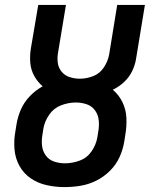

<svg xmlns="http://www.w3.org/2000/svg" viewBox="-20 -755 616 783"><path d="M243 8Q276 8 309 2.5Q342 -3 373 -18.5Q404 -34 429 -59Q454 -84 468 -115.5Q482 -147 487 -179L491 -205Q497 -239 495.5 -273.5Q494 -308 479.5 -338Q465 -368 440 -389Q465 -401 486 -420.5Q507 -440 519 -465Q531 -490 535 -516L571 -735H458L425 -532Q420 -505 403.5 -480Q387 -455 360 -444.5Q333 -434 306 -434Q284 -434 264 -440.5Q244 -447 231 -463Q218 -479 215.5 -500Q213 -521 217 -542L249 -735H136L106 -558Q101 -528 103.5 -499Q106 -470 119.5 -445.5Q133 -421 154 -403Q125 -387 101.5 -362.5Q78 -338 65 -308Q52 -278 47 -246L43 -221Q36 -184 39 -147Q42 -110 59 -79Q76 -48 105 -28Q134 -8 170 0Q206 8 243 8ZM245 -89Q222 -89 201 -96Q180 -103 167 -120.5Q154 -138 151.5 -160.5Q149 -183 153 -205L157 -231Q162 -260 180.5 -287Q199 -314 229 -325.5Q259 -337 289 -337Q312 -337 333 -330Q354 -323 367 -305.5Q380 -288 382.5 -265.5Q385 -243 381 -220L377 -195Q372 -165 353.5 -138Q335 -111 305 -100Q275 -89 245 -89Z"/></svg>

Font: Iosevka Sparkle Semibold
Style: Italic
Weight: 600
Italic angle: -9°
Designer: Belleve Invis
Foundry: Belleve Invis
Version: Version 4.5.0; ttfautohint (v1.8.3)